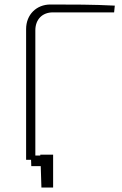

<svg xmlns="http://www.w3.org/2000/svg" viewBox="-20 -710 542 853"><path d="M215 -655H487L490 -685C395 -690 300 -690 204 -690C142 -690 96 -645 96 -581V0H118L119 28H161L164 123H216V-23H159V-19H137V-575C137 -624 168 -655 215 -655Z"/></svg>

Font: Exo 2 Extra Light
Style: Regular
Weight: 250
Designer: Natanael Gama
Version: Version 1.001;PS 001.001;hotconv 1.0.88;makeotf.lib2.5.64775